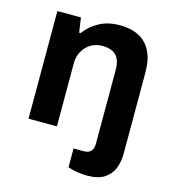

<svg xmlns="http://www.w3.org/2000/svg" viewBox="-108 -628 818 907"><g transform="rotate(15 300.5 -174.5)"><path d="M400 188.1Q385.5 188.1 367.6 186.1Q349.7 184.1 333.3 180.4Q317 176.7 305.7 172.4V80.8H355.3Q379.1 80.8 390.5 68.2Q402 55.7 402 31.7V-329.7Q402 -363.5 391.3 -384Q380.7 -404.5 360.6 -413.6Q340.5 -422.7 312.3 -422.7Q281 -422.7 256.2 -407.7Q231.5 -392.7 217.1 -366.8Q202.7 -340.8 202.7 -306.9V0H63.9V-526.4H179.2L189.8 -454.3H196.8Q224.7 -492.7 267.5 -515.5Q310.3 -538.4 367.7 -538.4Q420.5 -538.4 459 -519.2Q497.6 -500 519.1 -459.2Q540.7 -418.3 540.7 -352.2V43.1Q540.7 82.8 527.6 115.8Q514.4 148.7 483.7 168.4Q453 188.1 400 188.1Z"/></g></svg>

Font: Archivo Variable SemiBold
Style: Regular
Weight: 600
Designer: Hector Gatti
Foundry: Omnibus-Type
Version: Version 2.001